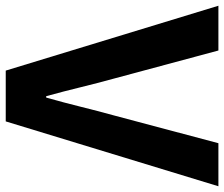

<svg xmlns="http://www.w3.org/2000/svg" viewBox="-81 -705 781 669"><g transform="rotate(90 309.5 -370.5)"><path d="M221 0H398L624 -741H474L378 -380C355 -298 339 -224 315 -141H310C287 -224 271 -298 248 -380L151 -741H-5Z"/></g></svg>

Font: Noto Sans JP
Style: Bold
Weight: 700
Designer: Ryoko NISHIZUKA 西塚涼子 (kana, bopomofo & ideographs); Paul D. Hunt (Latin, Greek & Cyrillic); Sandoll Communications 산돌커뮤니
Foundry: Adobe
Version: Version 2.004;hotconv 1.0.118;makeotfexe 2.5.65603